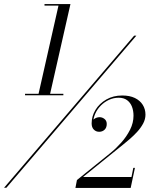

<svg xmlns="http://www.w3.org/2000/svg" viewBox="-37 -826 738 947"><path d="M-17 100 624.5 -650H635.5L-5.5 100ZM86.5 -356V-363.5H275.5V-356ZM335 101 342.5 62 509 -72.5Q536 -94.5 561.8 -123.5Q587.5 -152.5 604.5 -186.2Q621.5 -220 621.5 -255.5Q621.5 -280 613.8 -300Q606 -320 589.8 -332Q573.5 -344 548 -344Q523.5 -344 501 -333.8Q478.5 -323.5 460.8 -305.8Q443 -288 432.8 -265.5Q422.5 -243 422.5 -217.5H415.5Q415.5 -230 427.5 -239Q439.5 -248 454.5 -248Q467.5 -248 478.5 -239.2Q489.5 -230.5 489.5 -214.5Q489.5 -196.5 478.8 -186.2Q468 -176 452 -176Q436.5 -176 425.8 -186.8Q415 -197.5 415 -217.5Q415 -253 434 -284.2Q453 -315.5 487.2 -335.2Q521.5 -355 566 -355Q602.5 -355 628 -342.8Q653.5 -330.5 667 -309Q680.5 -287.5 680.5 -260.5Q680.5 -238 668.8 -216.2Q657 -194.5 639 -175Q621 -155.5 602.5 -139.8Q584 -124 571 -113.5L372.5 47H611.5L620.5 2H628.5L607.5 101ZM151.5 -356 251.5 -798.5H182.5V-806H310.5L208.5 -356Z"/></svg>

Font: Bodoni Moda 18pt
Style: Italic
Weight: 400
Italic angle: -13°
Designer: Owen Earl
Foundry: indestructible type
Version: Version 2.005